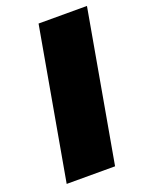

<svg xmlns="http://www.w3.org/2000/svg" viewBox="-132 -756 634 824"><g transform="rotate(-20 185.0 -344.0)"><path d="M27 0H248L370 -688H149Z"/></g></svg>

Font: Archivo Black
Style: Italic
Weight: 900
Italic angle: -10°
Designer: Hector Gatti
Foundry: Omnibus-Type
Version: Version 2.001